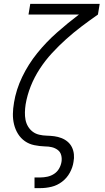

<svg xmlns="http://www.w3.org/2000/svg" viewBox="-20 -755 540 990"><path d="M158 215V160H188Q206 160 224.5 156Q243 152 259 141.5Q275 131 284.5 114.5Q294 98 297 80Q300 62 295.5 45Q291 28 277.5 18Q264 8 247.5 4Q231 0 213 0H212Q184 -1 157 -6.5Q130 -12 108.5 -27Q87 -42 73 -64.5Q59 -87 52.5 -113.5Q46 -140 46.5 -168Q47 -196 52 -224V-225Q63 -293 94.5 -358.5Q126 -424 172 -481Q218 -538 273.5 -587Q329 -636 387 -680H127L136 -735H494L485 -680Q442 -650 401 -619Q360 -588 321.5 -553.5Q283 -519 248 -481Q213 -443 185 -400Q157 -357 138.5 -310.5Q120 -264 112 -216Q109 -196 108.5 -176Q108 -156 111.5 -137.5Q115 -119 124.5 -103Q134 -87 148.5 -76Q163 -65 182 -60.5Q201 -56 221 -55.5Q241 -55 260 -52.5Q279 -50 297 -43Q315 -36 329 -24Q343 -12 351 4.5Q359 21 361 40.5Q363 60 359 80Q355 108 340 135.5Q325 163 300 182Q275 201 246 208Q217 215 188 215Z"/></svg>

Font: Iosevka Curly Slab Light
Style: Italic
Weight: 300
Italic angle: -9°
Monospace: yes
Designer: Belleve Invis
Foundry: Belleve Invis
Version: Version 22.1.2; ttfautohint (v1.8.4)